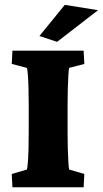

<svg xmlns="http://www.w3.org/2000/svg" viewBox="-20 -786 432 806"><path d="M32.2 0 29.3 -55.7 92.8 -74.2Q94.7 -78.1 96.7 -100.6Q98.6 -123 99.6 -157.2Q100.6 -191.4 100.6 -228.5V-345.7Q100.6 -383.8 99.6 -418Q98.6 -452.1 96.7 -475.1Q94.7 -498 92.8 -501L29.3 -517.6L32.2 -573.2H331.1L334 -517.6L270.5 -501Q268.6 -496.1 267.1 -471.7Q265.6 -447.3 264.6 -413.1Q263.7 -378.9 263.7 -345.7V-228.5Q263.7 -196.3 264.6 -162.6Q265.6 -128.9 267.1 -104.5Q268.6 -80.1 270.5 -74.2L334 -55.7L331.1 0ZM219.7 -610.4 145.5 -634.8 252 -765.6 391.6 -743.2Z"/></svg>

Font: Crimson Pro Black
Style: Regular
Weight: 900
Designer: Jacques Le Bailly
Foundry: Baron von Fonthausen
Version: Version 1.003